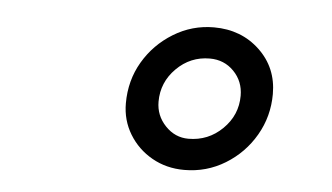

<svg xmlns="http://www.w3.org/2000/svg" viewBox="-33 -757 666 385"><g transform="rotate(5 300.0 -565.0)"><path d="M349 -420Q313 -420 284 -436.5Q255 -453 238 -481Q221 -509 221 -543Q221 -589 243 -626.5Q265 -664 302.5 -687Q340 -710 384 -710Q439 -710 476 -675Q513 -640 513 -587Q513 -542 491 -504Q469 -466 431.5 -443Q394 -420 349 -420ZM352 -483Q392 -483 420.5 -511Q449 -539 449 -578Q449 -607 429.5 -627Q410 -647 381 -647Q342 -647 314 -619Q286 -591 286 -552Q286 -524 305.5 -503.5Q325 -483 352 -483Z"/></g></svg>

Font: Red Hat Mono Medium
Style: Italic
Weight: 500
Italic angle: -12°
Monospace: yes
Designer: Pentagram, MCKL
Foundry: Pentagram, MCKL
Version: Version 1.023; ttfautohint (v1.8.3)